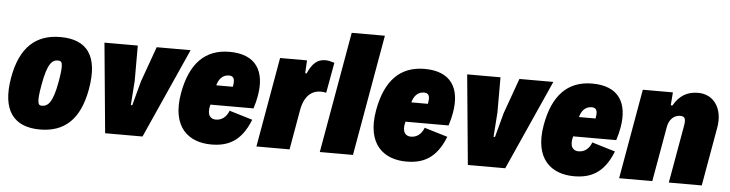

<svg xmlns="http://www.w3.org/2000/svg" viewBox="-48 -1005 4709 1239"><g transform="rotate(5 2307.0 -385.5)"><path d="M235.8 12.7C392.6 12.7 493.2 -73.2 528.8 -274.4C567.9 -495.1 486.8 -593.3 316.9 -593.3C163.1 -593.3 58.1 -509.8 22 -304.7C-16.1 -87.9 68.8 12.7 235.8 12.7ZM234.9 -141.1C211.9 -141.1 199.7 -153.8 221.7 -275.9C246.6 -417.5 277.3 -440.9 313 -440.9C339.8 -440.9 352.5 -432.1 330.1 -306.2C306.2 -168.5 274.4 -141.1 234.9 -141.1Z M657.7 0H899.9L1160.6 -582H940.9L858.9 -353.5L816.4 -195.3H807.1L818.4 -353.5V-582H602.5Z M1412.1 -593.3C1253.4 -593.3 1157.7 -494.6 1123 -300.3C1083.5 -76.2 1200.2 12.7 1345.7 12.7C1448.2 12.7 1538.1 -22 1595.7 -169.4L1445.3 -214.8C1430.2 -173.8 1400.4 -149.9 1361.3 -149.9C1328.1 -149.9 1299.8 -173.8 1318.4 -243.2H1597.7C1606.9 -272.5 1614.3 -300.8 1618.7 -327.6C1646 -485.4 1585.9 -593.3 1412.1 -593.3ZM1421.9 -440.9C1460.4 -440.9 1459.5 -408.2 1452.6 -370.6H1345.2C1354.5 -407.2 1377.9 -440.9 1421.9 -440.9Z M1637.7 0H1852.5L1897.9 -258.8C1915 -354 1964.8 -388.7 2020.5 -388.7C2027.3 -388.7 2042 -388.2 2056.2 -384.8L2091.8 -582C2069.8 -588.9 2050.3 -593.3 2032.7 -593.3C1982.9 -593.3 1949.2 -565.9 1919.4 -498H1910.2L1914.6 -582H1740.2Z M2048.3 0H2263.2L2401.4 -784.2H2186.5Z M2675.8 -593.3C2517.1 -593.3 2421.4 -494.6 2386.7 -300.3C2347.2 -76.2 2463.9 12.7 2609.4 12.7C2711.9 12.7 2801.8 -22 2859.4 -169.4L2709 -214.8C2693.8 -173.8 2664.1 -149.9 2625 -149.9C2591.8 -149.9 2563.5 -173.8 2582 -243.2H2861.3C2870.6 -272.5 2877.9 -300.8 2882.3 -327.6C2909.7 -485.4 2849.6 -593.3 2675.8 -593.3ZM2685.5 -440.9C2724.1 -440.9 2723.1 -408.2 2716.3 -370.6H2608.9C2618.2 -407.2 2641.6 -440.9 2685.5 -440.9Z M3007.3 0H3249.5L3510.3 -582H3290.5L3208.5 -353.5L3166 -195.3H3156.7L3168 -353.5V-582H2952.1Z M3761.7 -593.3C3603 -593.3 3507.3 -494.6 3472.7 -300.3C3433.1 -76.2 3549.8 12.7 3695.3 12.7C3797.9 12.7 3887.7 -22 3945.3 -169.4L3794.9 -214.8C3779.8 -173.8 3750 -149.9 3710.9 -149.9C3677.7 -149.9 3649.4 -173.8 3668 -243.2H3947.3C3956.5 -272.5 3963.9 -300.8 3968.3 -327.6C3995.6 -485.4 3935.5 -593.3 3761.7 -593.3ZM3771.5 -440.9C3810.1 -440.9 3809.1 -408.2 3802.2 -370.6H3694.8C3704.1 -407.2 3727.5 -440.9 3771.5 -440.9Z M3987.3 0H4202.1L4265.1 -356.4C4273.4 -403.8 4303.2 -435.1 4346.2 -435.1C4375 -435.1 4383.3 -419.9 4375 -373L4309.1 0H4522.5L4589.8 -381.3C4611.3 -503.9 4550.3 -593.3 4447.3 -593.3C4378.4 -593.3 4326.2 -563.5 4289.1 -497.6H4278.3L4284.7 -582H4089.8Z"/></g></svg>

Font: Decalotype Black Italic
Style: Regular
Weight: 900
Italic angle: -10°
Designer: Alfredo Marco Pradil
Foundry: Alfredo Marco Pradil
Version: Version 1.0